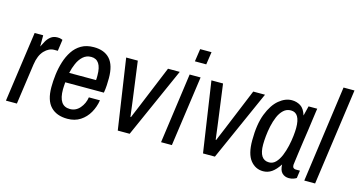

<svg xmlns="http://www.w3.org/2000/svg" viewBox="-78 -1050 2587 1388"><g transform="rotate(15 1215.5 -355.5)"><path d="M16 0 90 -526H154V-442Q164 -462 176.5 -484.5Q189 -507 209 -522.5Q229 -538 259 -538Q276 -538 286.5 -534Q297 -530 297 -530L285 -445H258Q219 -445 185 -409.5Q151 -374 141 -304L98 0Z M478 12Q397 12 352.5 -34.5Q308 -81 308 -179Q308 -224 314 -273.5Q320 -323 334.5 -370Q349 -417 374 -455Q399 -493 437.5 -515.5Q476 -538 531 -538Q610 -538 651.5 -492Q693 -446 693 -349Q693 -324 691.5 -296Q690 -268 685 -239H396Q395 -223 394 -209.5Q393 -196 393 -186Q393 -123 414 -92Q435 -61 478 -61Q522 -61 552 -96Q582 -131 589 -178H672Q664 -127 639.5 -84Q615 -41 574.5 -14.5Q534 12 478 12ZM406 -312H607Q608 -322 608 -331.5Q608 -341 608 -348Q608 -406 588.5 -435.5Q569 -465 531 -465Q495 -465 470 -442.5Q445 -420 429.5 -385Q414 -350 406 -312Z M853 0 775 -526H862L900 -243Q902 -228 904 -212.5Q906 -197 908 -181Q910 -165 912 -149.5Q914 -134 916 -119H920Q926 -134 932.5 -149.5Q939 -165 945.5 -180.5Q952 -196 958.5 -211.5Q965 -227 971 -242L1088 -526H1176L942 0Z M1177 0 1250 -526H1332L1258 0ZM1262 -628 1276 -723H1361L1347 -628Z M1491 0 1413 -526H1500L1538 -243Q1540 -228 1542 -212.5Q1544 -197 1546 -181Q1548 -165 1550 -149.5Q1552 -134 1554 -119H1558Q1564 -134 1570.5 -149.5Q1577 -165 1583.5 -180.5Q1590 -196 1596.5 -211.5Q1603 -227 1609 -242L1726 -526H1814L1580 0Z M1943 12Q1885 12 1847.5 -35Q1810 -82 1810 -183Q1810 -304 1840.5 -382.5Q1871 -461 1917.5 -499.5Q1964 -538 2013 -538Q2049 -538 2078 -520Q2107 -502 2122 -453L2140 -526H2205Q2205 -526 2201.5 -503Q2198 -480 2193 -442Q2188 -404 2181.5 -358Q2175 -312 2168 -266Q2161 -220 2156 -180.5Q2151 -141 2147.5 -116.5Q2144 -92 2144 -89Q2144 -74 2151 -67.5Q2158 -61 2168 -61H2200L2192 -4Q2185 1 2170.5 6.5Q2156 12 2136 12Q2105 12 2085 -7.5Q2065 -27 2064 -71Q2036 -28 2007 -8Q1978 12 1943 12ZM1968 -61Q1997 -61 2018 -83Q2039 -105 2053.5 -140Q2068 -175 2077 -215Q2086 -255 2090 -291.5Q2094 -328 2094 -352Q2094 -408 2077 -436.5Q2060 -465 2025 -465Q1993 -465 1970 -443.5Q1947 -422 1932.5 -388Q1918 -354 1909.5 -314.5Q1901 -275 1897.5 -238Q1894 -201 1894 -175Q1894 -118 1912.5 -89.5Q1931 -61 1968 -61Z M2249 0 2349 -723H2431L2330 0Z"/></g></svg>

Font: Archivo Narrow
Style: Italic
Weight: 400
Italic angle: -8°
Designer: Hector Gatti
Foundry: Omnibus-Type
Version: Version 3.002